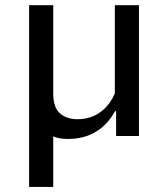

<svg xmlns="http://www.w3.org/2000/svg" viewBox="-20 -534 660 754"><path d="M431 -513.7H525.7V0H436V-124L431 -131ZM94.3 200V-513.7H189V-167.8Q189 -112.2 215.2 -89Q241.5 -65.8 284.8 -65.8Q320.5 -65.8 350.2 -79.6Q379.8 -93.3 401.7 -119.1Q423.5 -144.8 436.3 -180.7L451.5 -97.3H431.5Q403.3 -44.8 356.5 -16.6Q309.7 11.7 247 11.7Q211.3 11.7 186.6 0.9Q161.8 -9.8 147.9 -29.3Q134 -48.8 129.7 -75L189 -67.7V200Z"/></svg>

Font: Monaspace Radon Var
Style: Regular
Weight: 400
Designer: Riley Cran and the Lettermatic Team
Version: Version 1.000 (Monaspace Radon Var)